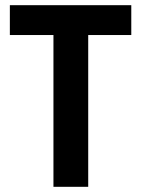

<svg xmlns="http://www.w3.org/2000/svg" viewBox="-20 -720 544 740"><path d="M186 -585H18V-700H486V-585H320V0H186Z"/></svg>

Font: Tilda Sans Bold
Style: Regular
Weight: 700
Designer: ParaType Ltd
Foundry: ParaType Ltd
Version: Version 1.009